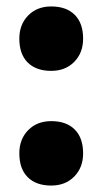

<svg xmlns="http://www.w3.org/2000/svg" viewBox="-20 -565 318 596"><path d="M139 11Q92 11 66 -15Q40 -41 40 -89Q40 -133 67.5 -161Q95 -189 139 -189Q186 -189 212 -163Q238 -137 238 -89Q238 -45 210.5 -17Q183 11 139 11ZM139 -345Q92 -345 66 -371Q40 -397 40 -445Q40 -489 67.5 -517Q95 -545 139 -545Q186 -545 212 -519Q238 -493 238 -445Q238 -401 210.5 -373Q183 -345 139 -345Z"/></svg>

Font: Lexend Black
Style: Regular
Weight: 900
Designer: Bonnie Shaver-Troup, Thomas Jockin
Foundry: Lexend
Version: Version 1.007; ttfautohint (v1.8.3)